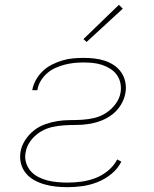

<svg xmlns="http://www.w3.org/2000/svg" viewBox="-20 -768 640 796"><path d="M260 8Q236 8 212 5.5Q188 3 165 -3.5Q142 -10 122 -21Q102 -32 87.5 -49.5Q73 -67 67 -90Q61 -113 65 -138Q69 -163 84 -186.5Q99 -210 120.5 -227Q142 -244 167.5 -253Q193 -262 218.5 -266Q244 -270 269.5 -270Q295 -270 320 -271.5Q345 -273 371 -279Q397 -285 420 -300Q443 -315 459.5 -337.5Q476 -360 480 -385Q483 -405 479 -424Q475 -443 464 -458Q453 -473 437 -483Q421 -493 403 -499Q385 -505 365.5 -507Q346 -509 326 -509Q307 -509 287.5 -507Q268 -505 248.5 -500Q229 -495 210 -486.5Q191 -478 175.5 -464.5Q160 -451 149 -433Q138 -415 135 -395Q135 -395 135 -395Q135 -395 135 -394H114Q114 -395 114 -395Q114 -395 114 -396Q118 -417 129.5 -437.5Q141 -458 158 -474Q175 -490 196 -500.5Q217 -511 239 -517.5Q261 -524 283 -526Q305 -528 326 -528Q349 -528 371.5 -525.5Q394 -523 415 -516Q436 -509 453.5 -497Q471 -485 483 -467.5Q495 -450 499.5 -428Q504 -406 500 -383Q496 -358 481.5 -334Q467 -310 445.5 -293.5Q424 -277 399 -267.5Q374 -258 348 -254Q322 -250 297 -250Q272 -250 246.5 -248.5Q221 -247 195 -241Q169 -235 146 -220.5Q123 -206 106.5 -183.5Q90 -161 86 -135Q82 -114 88 -94Q94 -74 107 -59Q120 -44 138.5 -34.5Q157 -25 176.5 -20Q196 -15 217.5 -13Q239 -11 260 -11Q289 -11 318 -15Q347 -19 375 -29.5Q403 -40 427.5 -60Q452 -80 466 -107L483 -98Q469 -69 442 -47Q415 -25 384.5 -13Q354 -1 322.5 3.5Q291 8 260 8ZM339 -594 326 -606 473 -748 489 -732Z"/></svg>

Font: Iosevka SS04 Thin Extended
Style: Italic
Weight: 100
Width: 7
Italic angle: -9°
Monospace: yes
Designer: Belleve Invis
Foundry: Belleve Invis
Version: Version 19.0.0; ttfautohint (v1.8.4)